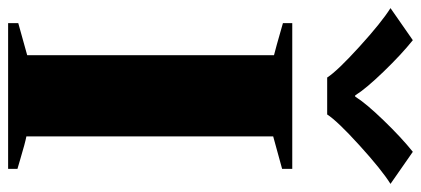

<svg xmlns="http://www.w3.org/2000/svg" viewBox="-315 -735 1037 473"><g transform="rotate(90 203.5 -498.5)"><path d="M-13 -942 66 -997Q101 -969 143.5 -925Q186 -881 202 -855H205Q221 -881 263.5 -925Q306 -969 341 -997L420 -942Q385 -920 325 -865.5Q265 -811 249 -786H158Q142 -811 82 -865.5Q22 -920 -13 -942ZM24 -25 103 -47V-655Q90 -658 24 -677V-700H383V-675L303 -653V-45Q319 -42 359 -30L383 -23V0H24Z"/></g></svg>

Font: Trirong Black
Style: Regular
Weight: 900
Designer: Katatrad Team
Foundry: CadsonDemak
Version: Version 1.001